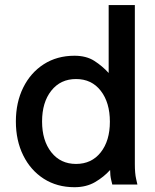

<svg xmlns="http://www.w3.org/2000/svg" viewBox="-20 -743 624 773"><path d="M522.9 -82Q522.9 -44.9 528.1 -22.5Q533.2 0 533.2 0H432.1Q432.1 0 427.7 -18.3Q423.3 -36.6 423.3 -58.6Q398.4 -30.8 363 -10Q327.6 10.7 279.8 10.7Q209.5 10.7 156.2 -23.4Q103 -57.6 73.5 -117.4Q43.9 -177.2 43.9 -253.9Q43.9 -330.6 73.5 -390.4Q103 -450.2 156.2 -484.4Q209.5 -518.6 279.8 -518.6Q327.6 -518.6 359.9 -497.8Q392.1 -477.1 417.5 -449.2V-722.7H522.9ZM422.4 -252.9Q422.4 -330.1 385.7 -377.4Q349.1 -424.8 286.1 -424.8Q223.6 -424.8 186.5 -377.9Q149.4 -331.1 149.4 -253.9Q149.4 -177.2 186.5 -130.1Q223.6 -83 286.1 -83Q348.6 -83 385.5 -129.6Q422.4 -176.3 422.4 -252.9Z"/></svg>

Font: Giphurs Medium
Style: Regular
Weight: 500
Version: Version 0.920; ttfautohint (v1.8.4.7-5d5b)